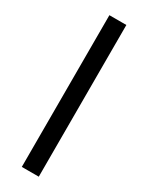

<svg xmlns="http://www.w3.org/2000/svg" viewBox="-201 -847 642 833"><g transform="rotate(30 120.0 -431.0)"><path d="M163 -51H78V-811H163Z"/></g></svg>

Font: Noto Sans Tamil UI SemiCondensed
Style: Regular
Weight: 400
Width: 4
Designer: Jelle Bosma - Monotype Design Team
Foundry: Monotype Imaging Inc.
Version: Version 2.004; ttfautohint (v1.8.4.7-5d5b)